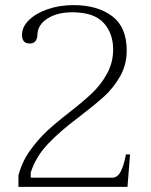

<svg xmlns="http://www.w3.org/2000/svg" viewBox="-20 -730 589 750"><path d="M52 -45Q66 -98 97 -141.5Q128 -185 163.5 -218Q199 -251 252 -292Q306 -334 340.5 -367Q375 -400 398.5 -443Q422 -486 422 -537Q422 -600 384.5 -641Q347 -682 262 -682Q203 -682 164.5 -657Q126 -632 126 -592Q126 -580 119 -570Q112 -560 96 -560Q66 -560 66 -594Q66 -625 93 -651.5Q120 -678 166 -694Q212 -710 267 -710Q361 -710 418 -667Q475 -624 475 -533Q475 -477 449 -431.5Q423 -386 386.5 -353Q350 -320 286 -271Q215 -218 167.5 -168Q120 -118 100 -56V-36H419Q439 -36 451.5 -60Q464 -84 472 -127H488L478 0H52Z"/></svg>

Font: Taviraj ExtraLight
Style: Regular
Weight: 200
Designer: Katatrad Team
Foundry: CadsonDemak
Version: Version 1.030